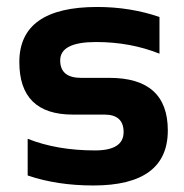

<svg xmlns="http://www.w3.org/2000/svg" viewBox="-20 -538 540 562"><path d="M61 -24.4V-131.8Q146.5 -97.7 258.3 -97.7Q341.8 -97.7 341.8 -151.4Q341.8 -202.6 285.6 -202.6H192.9Q36.6 -202.6 36.6 -356.4Q36.6 -517.6 264.6 -517.6Q361.3 -517.6 446.8 -488.3V-380.9Q361.3 -415 261.2 -415Q156.2 -415 156.2 -361.3Q156.2 -310.1 217.3 -310.1H300.3Q471.2 -310.1 471.2 -156.2Q471.2 4.9 253.4 4.9Q146.5 4.9 61 -24.4Z"/></svg>

Font: Voltera
Style: Bold
Weight: 700
Designer: Bernd Montag
Version: Version 1.301